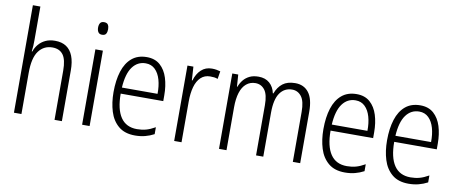

<svg xmlns="http://www.w3.org/2000/svg" viewBox="-67 -1044 3199 1337"><g transform="rotate(10 1533.0 -375.0)"><path d="M126 -522Q126 -500 125 -481Q124 -462 121 -442H125Q134 -470 153.5 -493Q173 -516 201.5 -529.5Q230 -543 269 -543Q317 -543 348.5 -522Q380 -501 396 -460Q412 -419 412 -358V0H360V-348Q360 -426 334.5 -460Q309 -494 259 -494Q198 -494 162 -445.5Q126 -397 126 -291V0H73V-760H126Z M608 -533V0H555V-533ZM582 -730Q603 -730 610.5 -717.5Q618 -705 618 -686Q618 -666 610.5 -653.5Q603 -641 582 -641Q564 -641 555.5 -653.5Q547 -666 547 -686Q547 -706 555 -718Q563 -730 582 -730Z M918 -542Q976 -542 1012.5 -509.5Q1049 -477 1066 -422.5Q1083 -368 1083 -301V-260H782Q782 -150 820.5 -93Q859 -36 936 -36Q970 -36 999.5 -44Q1029 -52 1064 -72V-23Q1034 -7 1001 1.5Q968 10 930 10Q857 10 813 -27Q769 -64 750 -125.5Q731 -187 731 -262Q731 -346 751 -409Q771 -472 812.5 -507Q854 -542 918 -542ZM918 -498Q860 -498 824.5 -449.5Q789 -401 783 -303H1035Q1036 -358 1023.5 -402Q1011 -446 984.5 -472Q958 -498 918 -498Z M1378 -542Q1395 -542 1409.5 -539.5Q1424 -537 1438 -533L1429 -478Q1416 -483 1404 -484.5Q1392 -486 1375 -486Q1336 -486 1309.5 -461Q1283 -436 1270.5 -391.5Q1258 -347 1258 -287V0H1206V-533H1248L1254 -437H1258Q1272 -485 1302.5 -513.5Q1333 -542 1378 -542Z M1967 -543Q2029 -543 2063 -498.5Q2097 -454 2097 -363V0H2045V-353Q2045 -429 2019.5 -462Q1994 -495 1954 -495Q1899 -495 1867.5 -450Q1836 -405 1836 -311V0H1785V-355Q1785 -430 1760 -462.5Q1735 -495 1694 -495Q1657 -495 1630 -472.5Q1603 -450 1589.5 -407Q1576 -364 1576 -304V0H1523V-533H1565L1571 -448H1574Q1584 -475 1601 -496Q1618 -517 1644 -530Q1670 -543 1708 -543Q1756 -543 1786 -516.5Q1816 -490 1825 -446H1829Q1846 -492 1879 -517.5Q1912 -543 1967 -543Z M2402 -542Q2460 -542 2496.5 -509.5Q2533 -477 2550 -422.5Q2567 -368 2567 -301V-260H2266Q2266 -150 2304.5 -93Q2343 -36 2420 -36Q2454 -36 2483.5 -44Q2513 -52 2548 -72V-23Q2518 -7 2485 1.5Q2452 10 2414 10Q2341 10 2297 -27Q2253 -64 2234 -125.5Q2215 -187 2215 -262Q2215 -346 2235 -409Q2255 -472 2296.5 -507Q2338 -542 2402 -542ZM2402 -498Q2344 -498 2308.5 -449.5Q2273 -401 2267 -303H2519Q2520 -358 2507.5 -402Q2495 -446 2468.5 -472Q2442 -498 2402 -498Z M2852 -542Q2910 -542 2946.5 -509.5Q2983 -477 3000 -422.5Q3017 -368 3017 -301V-260H2716Q2716 -150 2754.5 -93Q2793 -36 2870 -36Q2904 -36 2933.5 -44Q2963 -52 2998 -72V-23Q2968 -7 2935 1.5Q2902 10 2864 10Q2791 10 2747 -27Q2703 -64 2684 -125.5Q2665 -187 2665 -262Q2665 -346 2685 -409Q2705 -472 2746.5 -507Q2788 -542 2852 -542ZM2852 -498Q2794 -498 2758.5 -449.5Q2723 -401 2717 -303H2969Q2970 -358 2957.5 -402Q2945 -446 2918.5 -472Q2892 -498 2852 -498Z"/></g></svg>

Font: Noto Sans Bengali Condensed Light
Style: Regular
Weight: 300
Width: 3
Designer: Jelle Bosma - Monotype Design Team
Foundry: Monotype Imaging Inc.
Version: Version 2.003